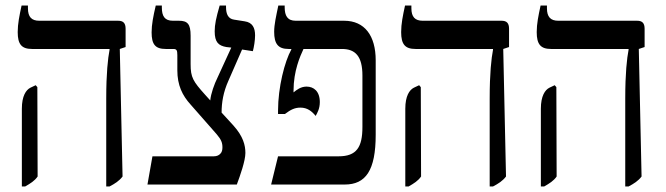

<svg xmlns="http://www.w3.org/2000/svg" viewBox="-20 -667 2406 694"><path d="M364 7H376C395 -3 411 -13 423 -29L413 -490L434 -497V-563C434 -584 425 -592 407 -592H122C94 -592 81 -606 81 -637V-647H58C50 -610 44 -581 44 -551C44 -507 58 -490 96 -490H376V-487C370 -455 364 -403 364 -311ZM59 7H71C90 -4 105 -13 116 -29L115 -352L109 -359L90 -350C74 -342 59 -320 59 -274Z M513 0H836C848 -32 867 -86 867 -114C867 -142 859 -174 824 -213L781 -260C781 -296 787 -334 806 -376L855 -488L894 -482C898 -497 902 -521 902 -539C902 -566 893 -586 864 -590L826 -596C805 -599 797 -616 797 -641V-647H774C761 -602 756 -578 756 -554C756 -514 770 -502 798 -497L816 -495L766 -386C755 -364 742 -328 740 -304L721 -325C678 -373 669 -387 669 -435V-538C669 -580 658 -592 627 -592H605C575 -592 565 -609 565 -640V-647H543C534 -609 528 -578 528 -550C528 -507 541 -490 579 -490H606C618 -490 621 -486 621 -468V-413C621 -359 639 -322 669 -289L763 -182C780 -162 784 -151 784 -134C784 -125 782 -117 777 -112C772 -106 764 -102 753 -102H531Z M960 0H1226C1302 0 1338 -51 1338 -180V-449C1338 -538 1298 -592 1224 -592H1049C1019 -592 1009 -610 1009 -641V-647H986C978 -608 971 -579 971 -552C971 -509 985 -490 1023 -490H1033V-488C1009 -445 985 -352 985 -267V-255H1010C1031 -271 1046 -278 1066 -278C1091 -278 1107 -265 1121 -248C1127 -259 1136 -274 1136 -298C1136 -337 1114 -354 1088 -354C1067 -354 1052 -342 1041 -333V-339C1041 -411 1065 -464 1077 -490H1216C1265 -490 1290 -463 1290 -394V-208C1290 -135 1269 -102 1204 -102H985Z M1750 7H1762C1781 -3 1797 -13 1809 -29L1799 -490L1820 -497V-563C1820 -584 1811 -592 1793 -592H1508C1480 -592 1467 -606 1467 -637V-647H1444C1436 -610 1430 -581 1430 -551C1430 -507 1444 -490 1482 -490H1762V-487C1756 -455 1750 -403 1750 -311ZM1445 7H1457C1476 -4 1491 -13 1502 -29L1501 -352L1495 -359L1476 -350C1460 -342 1445 -320 1445 -274Z M2240 7H2252C2271 -3 2287 -13 2299 -29L2289 -490L2310 -497V-563C2310 -584 2301 -592 2283 -592H1998C1970 -592 1957 -606 1957 -637V-647H1934C1926 -610 1920 -581 1920 -551C1920 -507 1934 -490 1972 -490H2252V-487C2246 -455 2240 -403 2240 -311ZM1935 7H1947C1966 -4 1981 -13 1992 -29L1991 -352L1985 -359L1966 -350C1950 -342 1935 -320 1935 -274Z"/></svg>

Font: Noto Serif Hebrew Condensed Medium
Style: Regular
Weight: 500
Width: 3
Designer: Monotype Design Team
Foundry: Monotype Imaging Inc.
Version: Version 2.004